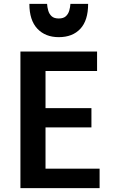

<svg xmlns="http://www.w3.org/2000/svg" viewBox="-20 -961 579 987"><path d="M282 -770Q353 -770 393 -813Q433 -856 433 -941H342Q341 -924 336 -906.5Q331 -889 318.5 -877.5Q306 -866 282 -866Q258 -866 245.5 -877.5Q233 -889 228 -906.5Q223 -924 222 -941H131Q131 -857 172 -813.5Q213 -770 282 -770ZM492 6V-94H214V-306H450V-405H214V-596H479V-696H85V6Z"/></svg>

Font: Repo DemiBold
Style: Regular
Weight: 600
Designer: Stefan Peev
Foundry: Context Ltd
Version: Version 1.502